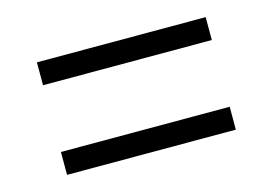

<svg xmlns="http://www.w3.org/2000/svg" viewBox="-52 -589 679 478"><g transform="rotate(-15 287.5 -350.0)"><path d="M70 -495H505V-436H70ZM70 -264H505V-205H70Z"/></g></svg>

Font: CMG Sans
Style: Regular
Weight: 400
Designer: Julieta Ulanovsky
Foundry: Julieta Ulanovsky
Version: Version 7.200